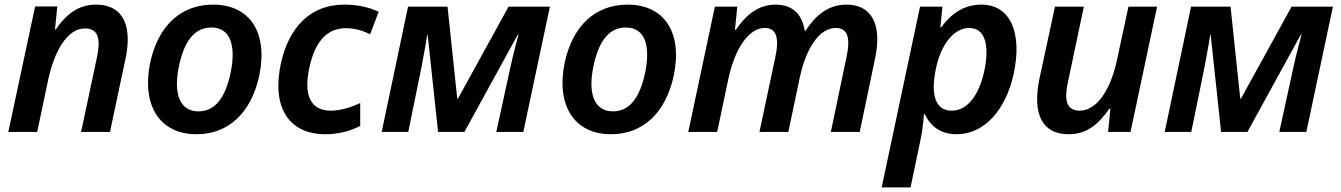

<svg xmlns="http://www.w3.org/2000/svg" viewBox="-20 -571 5806 831"><path d="M16 0H141L189 -228C217 -355 273 -448 348 -448C411 -448 414 -393 400 -325L331 0H456L523 -316C551 -445 523 -551 395 -551C322 -551 268 -512 221 -443H218L228 -543H132Z M831 10C968 10 1067 -82 1102 -243C1141 -430 1062 -551 902 -551C764 -551 665 -461 630 -300C592 -113 672 10 831 10ZM839 -89C762 -89 729 -159 754 -282C777 -396 824 -452 895 -452C972 -452 1003 -383 979 -260C956 -147 910 -89 839 -89Z M1388 10C1446 10 1497 -4 1539 -26V-125C1496 -105 1452 -92 1411 -92C1327 -92 1292 -156 1319 -278C1341 -383 1390 -449 1477 -449C1516 -449 1551 -438 1582 -423L1619 -520C1577 -540 1527 -551 1470 -551C1321 -551 1229 -451 1195 -293C1156 -108 1229 10 1388 10Z M1632 0H1747L1804 -279C1812 -324 1822 -373 1829 -420H1831L1876 0H1990L2221 -421H2224C2215 -386 2201 -335 2190 -284L2128 0H2245L2360 -542H2181L1962 -144H1959L1917 -542H1746Z M2625 10C2762 10 2861 -82 2896 -243C2935 -430 2856 -551 2696 -551C2558 -551 2459 -461 2424 -300C2386 -113 2466 10 2625 10ZM2633 -89C2556 -89 2523 -159 2548 -282C2571 -396 2618 -452 2689 -452C2766 -452 2797 -383 2773 -260C2750 -147 2704 -89 2633 -89Z M2959 0H3084L3132 -228C3162 -367 3223 -450 3290 -450C3344 -450 3352 -400 3336 -325L3267 0H3392L3441 -233C3469 -366 3528 -450 3597 -450C3648 -450 3662 -410 3644 -325L3576 0H3701L3767 -316C3799 -465 3753 -551 3644 -551C3562 -551 3507 -501 3467 -438H3463C3451 -512 3408 -551 3337 -551C3258 -551 3205 -501 3165 -442H3161L3171 -542H3074Z M3796 240H3921L3961 49C3970 9 3976 -35 3979 -77H3983C4009 -20 4056 10 4121 10C4237 10 4332 -91 4367 -250C4406 -430 4353 -551 4227 -551C4163 -551 4104 -522 4054 -453H4050L4059 -542H3962ZM4099 -92C4030 -92 4007 -158 4030 -270C4052 -381 4110 -450 4175 -450C4240 -450 4264 -383 4241 -268C4218 -157 4166 -92 4099 -92Z M4605 10C4682 10 4732 -30 4781 -100H4786L4776 0H4873L4988 -542H4864L4815 -314C4786 -176 4724 -92 4653 -92C4591 -92 4587 -147 4602 -215L4671 -542H4546L4479 -231C4447 -77 4491 10 4605 10Z M5021 0H5136L5193 -279C5201 -324 5211 -373 5218 -420H5220L5265 0H5379L5610 -421H5613C5604 -386 5590 -335 5579 -284L5517 0H5634L5749 -542H5570L5351 -144H5348L5306 -542H5135Z"/></svg>

Font: Noto Sans SemiBold
Style: Italic
Weight: 600
Italic angle: -12°
Designer: Monotype Design Team
Foundry: Monotype Imaging Inc.
Version: Version 2.013